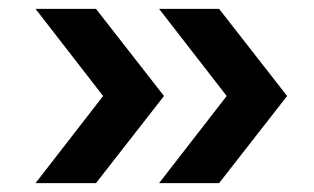

<svg xmlns="http://www.w3.org/2000/svg" viewBox="-20 -485 706 432"><path d="M338 -73 490 -269 338 -465H473L626 -269L473 -73ZM60 -73 212 -269 60 -465H196L349 -269L196 -73Z"/></svg>

Font: Plus Jakarta Display Medium
Style: Regular
Weight: 500
Designer: Gumpita Rahayu
Foundry: Tokotype Studio
Version: Version 1.000